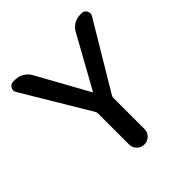

<svg xmlns="http://www.w3.org/2000/svg" viewBox="-193 -876 1022 1022"><g transform="rotate(-45 317.5 -365.0)"><path d="M255.9 -306.6 32.2 -680.7Q22.5 -696.3 31.7 -713.4Q41 -730.5 59.6 -730.5H75.2Q101.6 -730.5 124 -716.8Q146.5 -703.1 159.2 -679.7L319.3 -390.6Q319.3 -389.6 320.3 -389.6Q321.3 -389.6 321.3 -390.6L481.4 -679.7Q493.2 -703.1 515.6 -716.8Q538.1 -730.5 565.4 -730.5H576.2Q593.8 -730.5 603.5 -713.9Q613.3 -697.3 603.5 -680.7L379.9 -306.6Q376 -299.8 376 -291V-56.6Q376 -33.2 358.9 -16.6Q341.8 0 319.3 0H317.4Q293 0 276.4 -17.1Q259.8 -34.2 259.8 -56.6V-291Q259.8 -299.8 255.9 -306.6Z"/></g></svg>

Font: Rounded Mgen+ 2p medium
Style: Regular
Weight: 500
Designer: [Source Han Sans]
Ryoko NISHIZUKA  (kana & ideographs); Paul D. Hunt (Latin, Greek & Cyrillic); Wenlong ZHANG  (bopomofo
Version: Version 1.059.20150602